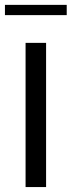

<svg xmlns="http://www.w3.org/2000/svg" viewBox="-20 -757 290 777"><path d="M83.5 0V-583.5H166.5V0ZM250 -737.3V-695.8H0V-737.3Z"/></svg>

Font: Resagnicto
Style: Regular
Weight: 500
Version: Version 0.9991